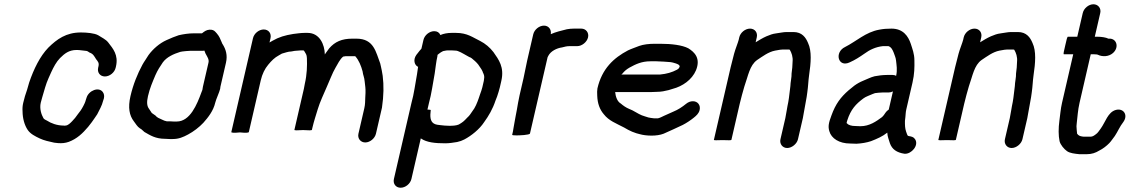

<svg xmlns="http://www.w3.org/2000/svg" viewBox="-20 -649 5315 899"><path d="M521.6 -332 523 -338C535.5 -392 508.6 -421.8 486.9 -450C475.4 -465 455.9 -473.3 439.7 -484C422.6 -493.7 386.5 -497 358.7 -497C289.8 -497 246.9 -465.9 206.3 -426C166.8 -385 138.3 -326 116.7 -263L106.9 -229C99.7 -209.4 93.6 -188.7 88.6 -167C85.6 -154.3 84.6 -141.3 85.6 -128C85.7 -94.5 94.9 -62.7 109.5 -41C122.3 -22 143.6 -11.4 166.6 -0.5C185.2 8.3 209.8 14 233.6 19L251.2 21C270.5 22.6 286.5 20.7 302.5 15C340.4 0.6 366.6 -24.1 392.7 -55L409.8 -77L421.7 -94C426.6 -100.7 431.1 -107.3 435.3 -114C444.3 -132.6 457.4 -153.5 463.1 -178L466.4 -188C469 -199.3 467.5 -209.2 461.7 -217.5C443.3 -244.2 395.1 -225.5 385.1 -191L381.8 -181C379.5 -171.3 374 -159.6 370.3 -153L363.6 -141L357.2 -131L344.3 -114C336.7 -102.6 327 -90.6 317.8 -81.5C309.9 -73.5 298.7 -61 286.1 -61C283.3 -60.3 280.6 -60.3 278.1 -61C246.7 -61 218.4 -72.1 200.4 -84C195 -86.6 185.3 -91 183.2 -96C173.9 -112.3 164.3 -140 170.8 -168C172.6 -176 174.9 -184.3 177.6 -193C186.6 -222.8 194.9 -256.1 207.3 -283L219.8 -311C231.1 -335.4 243.9 -359.5 261 -377C282 -397.8 302.3 -415 338.8 -415C354.3 -415 366.6 -412.1 380.9 -411C389.2 -411 393.8 -406.4 399 -403C416.2 -396.8 419.7 -388.3 429.9 -372C438.4 -360.9 445 -355 441 -338L439.6 -332C434.5 -309.5 448.7 -291 471.2 -291C493.7 -291 516.5 -309.5 521.6 -332Z M937.1 -412C939.5 -403.2 943.7 -395 949.1 -386C953.6 -376.8 959.3 -369.4 956 -355L930.1 -243C929 -238.3 928.2 -233.3 927.6 -228C927 -225.3 925.4 -221.3 922.9 -216C902.7 -160.6 870.2 -80 807.5 -80H793.5C788.8 -80 782.2 -80.3 773.7 -81H760.7C751.8 -82.9 747.6 -84.5 738.5 -89C725.4 -94.8 715.3 -98.4 707.9 -108C702.9 -112 697.1 -116 690.7 -120C686.3 -125.7 683 -132.6 678.1 -139C667.5 -152.7 666.5 -171.1 672.9 -199C681.7 -237.1 693.9 -264.2 707.6 -297C718.2 -321 729.2 -337.4 742.4 -357C760.7 -382 792.8 -396.4 823.7 -406L834.2 -408C842.8 -409 860.8 -411 869.9 -411H928.9C931.6 -411 934.3 -411.3 937.1 -412ZM925.8 -493H888.8C863.4 -493 838 -489 816.7 -484L789.4 -474C779.2 -470 769.2 -465.7 759.4 -461C726.8 -446.4 695.9 -419.3 675.3 -391C667.3 -376.9 654.9 -360.9 646.9 -346C623.7 -303 603.5 -253.5 590.9 -199C578.4 -144.8 585.8 -108.2 606.7 -81C615.8 -69.2 622.5 -56.3 635.1 -48C643.8 -44.1 649.4 -35.9 656.2 -31C683.3 -15.6 707.5 1 753.8 1C762.9 1.7 769.9 2 774.5 2H788.5C817.3 2 837.7 -7 861 -19.5C886.5 -33.2 912.2 -52.8 932.1 -74C954.6 -99.1 978.9 -129.7 987.9 -168.5C991.5 -184.1 1007 -216.5 1010.8 -233C1010.9 -236.3 1011.3 -239.7 1012.1 -243L1038 -355C1046.4 -391.5 1036.8 -417.8 1024.3 -439C1021.3 -443 1019.2 -447 1018.1 -451C1011 -467.3 1007.5 -478 995.6 -492L988.4 -500C982.1 -507.3 973.1 -510.7 961.2 -510C946.8 -509.2 936.9 -502 925.8 -493Z M1215 -511C1192.5 -511 1169.7 -492.5 1164.5 -470L1063.2 -31C1062.2 -27 1075.7 -26.3 1103.7 -29C1130.4 -26.3 1144.2 -27 1145.2 -31L1201 -273C1207.6 -301.5 1219.7 -327.1 1235.9 -346C1250.8 -364 1265.2 -379 1286 -390L1299.9 -398C1312.7 -401 1328.8 -408 1344.2 -408C1356.9 -410.2 1362.8 -412 1375.1 -412C1379.3 -412.7 1383.3 -413 1387.3 -413H1400.3C1403.4 -413 1405.6 -408.3 1407.5 -405C1415.5 -391.3 1415.4 -392.5 1417 -377C1418.5 -342.3 1417.4 -300.6 1407.3 -257C1406.5 -250.3 1404.9 -242.3 1402.8 -233L1358.5 -41C1357.8 -38.3 1371.4 -38 1399.2 -40C1426.1 -38 1439.8 -38.3 1440.5 -41L1442.8 -51C1449.8 -81.4 1459.1 -108.6 1467.9 -138C1477.7 -170.7 1496.8 -211.3 1509.6 -241C1521.3 -266.1 1536.7 -308.4 1550.4 -331C1561.3 -349.3 1571.2 -371.5 1586.7 -384L1599.1 -386H1644.1L1643.9 -385C1660.1 -367.7 1670.9 -340.2 1677.7 -315C1679.6 -297 1686.1 -287.6 1687.6 -267C1689.8 -245.5 1692.1 -236.8 1691.4 -214L1690.3 -192C1689.4 -173.9 1690.3 -161.7 1685.8 -142L1658.3 -23C1653.2 -0.8 1668.3 18 1690.3 18C1712.4 18 1735.2 -0.8 1740.3 -23L1768.5 -145C1776.8 -201.5 1777.5 -249.4 1771.9 -294L1767.6 -319C1765.6 -331 1762.4 -341.1 1760.3 -352C1740 -403.5 1731.8 -468 1649 -468H1630C1580.2 -468 1548.2 -453.4 1521.7 -423L1505.6 -401C1504.4 -399 1502.9 -396.7 1501 -394C1500.1 -440.3 1476.7 -495 1420.3 -495H1406.3C1387.3 -495 1370.9 -491.9 1353.1 -490C1314.6 -483.8 1286.2 -475.6 1255.7 -458L1241.9 -450L1246.5 -470C1251.7 -492.5 1237.5 -511 1215 -511Z M1855.9 230C1878.4 230 1901.2 211.5 1906.4 189L1950.2 -1C1950.9 -1 1951.5 -0.7 1952 0C1978.5 18 2017.4 22 2064.9 22C2074.3 22 2083.7 21.3 2093.4 20L2120.3 16C2132.9 13.3 2144.2 9.3 2154.1 4C2186.6 -13.1 2225.3 -43.8 2246.8 -77C2267.8 -105.8 2287.1 -138.7 2300.1 -178L2307.5 -197C2312.1 -211.4 2316.9 -224.9 2320.4 -240L2327.3 -270C2342.3 -334.8 2315.1 -369.8 2290.5 -405C2274.1 -426.3 2252.7 -444.7 2228.5 -457C2194.5 -473.1 2168.9 -495 2115.3 -495H2094.3C2076.4 -495 2056.9 -491.7 2042 -485C2036.7 -497 2027.1 -503 2013.1 -503C1990.6 -503 1967.9 -484.5 1962.7 -462L1953.2 -421C1947 -414.3 1941.4 -407.7 1936.6 -401L1929.5 -392C1913 -368.4 1921.2 -344.6 1935.8 -337C1936.3 -336.3 1936.9 -336 1937.6 -336C1936.3 -324.7 1934.6 -313 1932.5 -301C1923.9 -255.8 1919.1 -211.4 1906.3 -166L1824.4 189C1819.2 211.5 1833.4 230 1855.9 230ZM2061.9 -411C2066.9 -412.3 2071.3 -413 2075.3 -413H2096.3C2101.7 -413 2107.3 -412.7 2113.1 -412C2116.5 -412 2120 -411.3 2123.7 -410C2142.5 -403.2 2160.9 -390.1 2177.2 -382C2181.6 -380.7 2185.4 -378.7 2188.8 -376C2198 -368.7 2210.9 -357.6 2219.1 -347L2234 -325C2238.3 -317.7 2240.8 -312.3 2241.3 -309C2245.4 -301.8 2249.2 -291.2 2246.6 -280C2246.5 -276.7 2246.1 -273.3 2245.3 -270L2238.4 -240C2236 -229.7 2231.4 -217.4 2228 -208L2221.6 -189C2214.4 -167.8 2204.4 -143.4 2191.6 -128C2182.7 -115.8 2180.5 -109.5 2167.6 -98C2151.7 -80.7 2145.9 -76.2 2128.2 -66C2116.1 -60.6 2098.3 -60 2083.9 -60C2071.4 -60 2052.5 -61.5 2042.5 -63L2027 -65C2001.1 -69.5 1994.3 -87.5 1995.1 -113L1996.3 -127C1996.3 -129.7 1996.5 -132 1996.9 -134C1997.1 -134.7 1991.9 -135.3 1981.4 -136L1987.9 -164C2001 -211.8 2006.4 -257.3 2015.4 -305C2019.7 -333.6 2021.9 -359 2028.3 -387C2028.1 -389 2028.2 -390.7 2028.5 -392C2036.8 -398.7 2051.2 -411 2061.9 -411Z M2476.7 -488 2448.3 -365C2441.9 -337.6 2438 -312.1 2431.3 -283L2412.6 -202C2410.3 -192 2408 -180.7 2405.8 -168L2399.9 -134C2398.4 -124.7 2396.7 -115.7 2394.7 -107C2391.8 -94.5 2386.7 -59.5 2384.3 -49C2384.1 -45 2383.2 -39.8 2381.7 -33.5L2378.2 -18C2377.7 -16 2384.3 -15 2398 -15C2409.5 -15 2459.8 -16.4 2461.5 -24L2544 -381C2544.9 -382.3 2546.1 -384.7 2547.6 -388C2558.6 -409.4 2586.4 -423.5 2611.6 -427C2624.4 -430.3 2633.5 -433 2648 -433H2683C2704.6 -433 2728.4 -452 2733.4 -474C2738.5 -496 2723.5 -515 2701.9 -515H2666.9C2656.2 -515 2645.3 -514 2634.2 -512C2607.9 -505.3 2583.1 -499.8 2558.9 -489C2562.6 -510.4 2549.3 -529 2527.1 -529C2504.6 -529 2481.9 -510.5 2476.7 -488Z M2889.3 -300 2893 -303C2905.7 -318.1 2912.5 -323.3 2926.6 -332C2956.3 -348.2 2983.6 -362 3025.6 -362H3053.6C3065.6 -362 3111.8 -359.1 3120.7 -358C3129 -357 3163.4 -348.4 3161.5 -340C3161.9 -338.7 3162.3 -337.7 3162.8 -337C3162.6 -336.3 3162.2 -335.7 3161.3 -335C3160 -329.3 3154.7 -325.4 3150.6 -323C3125.9 -310 3102.2 -303.1 3070.3 -300ZM3224.4 -175C3213.1 -175 3202.5 -171 3192.6 -163C3174.4 -148.2 3154.9 -135.2 3132.1 -126L3089.7 -107C3079.6 -102.5 3071.9 -97.6 3060.9 -95H3041.9C3028.9 -96.2 3026.1 -97.2 3015.9 -99L3000 -104C2995.7 -105.3 2990.7 -107 2985.2 -109C2969.5 -114.7 2943.8 -133.1 2926.1 -139C2911 -145.2 2898.3 -154.2 2886.9 -164C2870.1 -173.5 2862.6 -196.1 2860.3 -218H3030.3C3039 -218 3047.7 -218.3 3056.6 -219C3075.2 -219 3094.1 -222.8 3110.4 -227L3129.8 -233C3174.8 -244.5 3219.9 -275 3238.9 -320C3261.6 -376.1 3232.3 -404.8 3202.7 -423C3173.6 -438 3124.1 -444 3072.5 -444H3044.5C3019.7 -444 2992.7 -441.1 2973.2 -434C2956.8 -427.3 2935.9 -420.6 2920.3 -413C2853.7 -377.9 2798.7 -327.8 2777.3 -235C2775.8 -225.7 2775.5 -214.3 2776.4 -201C2777.6 -164.2 2788.4 -135.8 2807.3 -114C2830.8 -83.5 2864.8 -71.5 2902 -52L2921.5 -41C2932.3 -34.9 2946.8 -29.2 2959.8 -25L2974.8 -21C3004.6 -12.3 3055.3 -10.3 3087.3 -23C3117.1 -36.4 3147.5 -49.8 3176.8 -64C3194.3 -73 3213.8 -85.9 3228.6 -98C3240.5 -107.6 3252.2 -117.9 3255.9 -134C3261.1 -156.5 3246.9 -175 3224.4 -175Z M3441.4 -474 3438.9 -463C3437.7 -457.7 3436.3 -453.3 3434.9 -450C3426.3 -425.9 3419 -407.1 3411.8 -376C3407.9 -362 3404.3 -348 3401.1 -334L3322.6 6C3322.2 8 3335.7 8.3 3363.4 7C3390.4 8.3 3404.2 8 3404.6 6L3443.6 -163C3449.4 -188.1 3458.7 -221.4 3465.3 -244C3483.3 -294.5 3490 -343 3525 -368C3549.7 -384.3 3577.7 -406 3609.1 -412L3632 -416C3636.2 -416.7 3639.9 -417 3643.3 -417H3675.3C3675.9 -417 3676.5 -416.7 3677 -416H3678C3686.2 -402.4 3693.5 -382.5 3691.1 -360C3691 -341.4 3689 -324.5 3686.4 -305C3687.3 -288.3 3680.9 -263.2 3680.8 -246L3678.6 -228C3675.7 -203.5 3673.1 -178.1 3667.1 -152C3666.5 -146.7 3665.6 -141 3664.2 -135C3661.5 -123.4 3659.9 -107.7 3657.2 -96L3634.3 3C3629.3 24.6 3643.9 44 3665.8 44C3687.8 44 3711.3 24.6 3716.3 3L3739.2 -96C3741.9 -107.9 3743.5 -123.5 3746.2 -135C3747.9 -142.3 3749.1 -149.3 3750 -156C3751.6 -162.7 3752.7 -169 3753.4 -175C3754.8 -181 3756 -187.7 3757 -195L3760.1 -217C3764.2 -244.8 3764.4 -268.1 3768.3 -296C3777 -354.8 3781.7 -409.6 3763.4 -448C3752.8 -473.7 3735.1 -499 3695.2 -499H3663.2C3647.4 -499 3630.8 -494.6 3615.8 -493C3594.7 -490.3 3587.2 -486.1 3568.6 -479C3549.4 -470.4 3535.9 -461.7 3518.1 -451L3523.4 -474C3528.6 -496.5 3514.4 -515 3491.9 -515C3469.4 -515 3446.6 -496.5 3441.4 -474Z M3958.4 -357C3985.4 -369.1 4003.7 -381.4 4027.9 -398C4051.7 -415.6 4079.8 -429.3 4114 -433H4140C4153.6 -428.1 4159.6 -415.1 4164.8 -402C4168.8 -389.4 4174 -380.4 4175.5 -366C4177.8 -343.4 4182.3 -321.7 4175.9 -294C4171.2 -296.7 4165.8 -298 4159.8 -298H4131.8C4114.8 -298 4089.7 -295.1 4075.4 -292C4055.3 -287 4040.9 -278.4 4021.6 -271C4006.9 -265 3993.1 -257.3 3980.3 -248L3953.2 -226C3916.9 -194.4 3892.3 -162.5 3872.9 -108C3860.4 -74.9 3856.4 -57 3863.1 -35C3872.3 -0.9 3909.5 23 3960.7 23C3970.5 23.7 3980.5 24 3990.5 24C4014.6 22.7 4038 18.7 4058.2 12C4086.1 1.1 4112.2 -9.9 4134.5 -28C4135.3 -8.1 4142.3 4.8 4146.9 22C4156.8 49.9 4178.4 65.5 4215.6 71C4247.8 72.9 4283.5 31.5 4264.8 3C4257.5 -8.1 4248.6 -9.6 4234.8 -12L4232 -13H4231C4226.9 -18.3 4224.9 -27.7 4222.6 -33C4217.4 -47.3 4217 -63.8 4217.2 -83L4219.3 -101C4220.9 -113.3 4220.2 -122 4223.4 -136L4252.5 -262C4262 -303.3 4262.1 -334.2 4261.5 -366C4261.5 -397.4 4252.1 -419.7 4244.5 -444C4232.3 -480 4208.7 -515 4153.9 -515C4132.8 -515 4116 -513.7 4096.7 -510C4033.2 -498.6 3989.4 -455.4 3937 -429C3885.3 -404.4 3904.1 -331.2 3958.4 -357ZM4161 -221 4141.4 -136C4135.1 -132 4130 -127 4125.9 -121L4118.4 -110C4116.4 -107.3 4113.8 -104.3 4110.3 -101C4082.6 -80.5 4051.2 -58 4008.4 -58C3999.7 -58 3991.5 -58.3 3983.6 -59C3968.5 -59 3952.6 -63 3946.4 -71L3944.6 -72C3944.1 -72.7 3944 -73.7 3944.3 -75L3945 -78C3945.3 -79.3 3946.1 -81.8 3947.2 -85.5C3963.8 -137 3987.2 -161.7 4022.4 -188C4033.2 -196.8 4055.2 -203.6 4066.3 -209L4077.2 -213C4084.9 -214.2 4104.8 -216 4112.9 -216H4140.9C4147.5 -216 4154.3 -217.7 4161 -221Z M4492.4 -474 4489.9 -463C4488.7 -457.7 4487.3 -453.3 4485.9 -450C4477.3 -425.9 4470 -407.1 4462.8 -376C4458.9 -362 4455.3 -348 4452.1 -334L4373.6 6C4373.2 8 4386.7 8.3 4414.4 7C4441.4 8.3 4455.2 8 4455.6 6L4494.6 -163C4500.4 -188.1 4509.7 -221.4 4516.3 -244C4534.3 -294.5 4541 -343 4576 -368C4600.7 -384.3 4628.7 -406 4660.1 -412L4683 -416C4687.2 -416.7 4690.9 -417 4694.3 -417H4726.3C4726.9 -417 4727.5 -416.7 4728 -416H4729C4737.2 -402.4 4744.5 -382.5 4742.1 -360C4742 -341.4 4740 -324.5 4737.4 -305C4738.3 -288.3 4731.9 -263.2 4731.8 -246L4729.6 -228C4726.7 -203.5 4724.1 -178.1 4718.1 -152C4717.5 -146.7 4716.6 -141 4715.2 -135C4712.5 -123.4 4710.9 -107.7 4708.2 -96L4685.3 3C4680.3 24.6 4694.9 44 4716.8 44C4738.8 44 4762.3 24.6 4767.3 3L4790.2 -96C4792.9 -107.9 4794.5 -123.5 4797.2 -135C4798.9 -142.3 4800.1 -149.3 4801 -156C4802.6 -162.7 4803.7 -169 4804.4 -175C4805.8 -181 4807 -187.7 4808 -195L4811.1 -217C4815.2 -244.8 4815.4 -268.1 4819.3 -296C4828 -354.8 4832.7 -409.6 4814.4 -448C4803.8 -473.7 4786.1 -499 4746.2 -499H4714.2C4698.4 -499 4681.8 -494.6 4666.8 -493C4645.7 -490.3 4638.2 -486.1 4619.6 -479C4600.4 -470.4 4586.9 -461.7 4569.1 -451L4574.4 -474C4579.6 -496.5 4565.4 -515 4542.9 -515C4520.4 -515 4497.6 -496.5 4492.4 -474Z M5049.8 -588 5024.1 -477H4980.1C4977.5 -477 4973.3 -463.3 4967.7 -436C4960.7 -408.7 4958.5 -395 4961.2 -395H5005.2L4952.6 -167C4946 -138.5 4944.2 -110 4940.4 -84C4935.7 -48.3 4935.5 -14.9 4941.2 12C4945.2 28.9 4962.4 49.3 4976.4 59C4990.5 68.5 5011.8 70.7 5034.1 73H5068.1C5092.1 73 5110 66.6 5127.1 56C5143.8 47.9 5161.4 34.3 5174.2 21C5183.4 11.6 5191 -1.1 5199.8 -12C5213 -31.6 5223.8 -57.6 5238.5 -76C5264.7 -110.3 5240.1 -144.6 5203.9 -134C5167.1 -123.3 5156 -77.3 5133.9 -47C5125.9 -37.1 5121 -26.6 5110.6 -20C5104.8 -15.3 5095.7 -9 5087.1 -9H5054.1C5051.6 -9.7 5049 -10 5046.3 -10C5034.9 -12 5029.8 -14.6 5023.3 -23C5021.7 -32.5 5021.1 -48.3 5020.4 -58L5021.6 -72C5025.2 -101.7 5026.9 -133.8 5034.6 -167L5087.2 -395H5100.2C5103.5 -395 5108.8 -394.7 5116 -394C5117.3 -394 5118.5 -393.7 5119.7 -393C5141.7 -382.1 5171 -383.2 5191 -400.5C5221.8 -427.3 5208.4 -470.1 5173 -468H5170C5157.7 -473.9 5137.7 -477 5119.1 -477H5106.1L5131.7 -588C5136.9 -610.2 5121.8 -629 5099.7 -629C5077.6 -629 5054.9 -610.2 5049.8 -588Z"/></svg>

Font: HoneyBee
Style: BdIt
Weight: 700
Foundry: Cannot Into Space Fonts
Version: Version 0.89